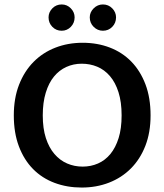

<svg xmlns="http://www.w3.org/2000/svg" viewBox="-20 -832 738 862"><path d="M351 -640Q417 -640 473 -618.5Q529 -597 569.5 -555.5Q610 -514 633 -453.5Q656 -393 656 -314Q656 -237 632.5 -177Q609 -117 567.5 -75.5Q526 -34 469.5 -12Q413 10 347 10Q281 10 225 -11Q169 -32 128.5 -73Q88 -114 65 -174.5Q42 -235 42 -314Q42 -391 65.5 -451.5Q89 -512 130.5 -554Q172 -596 228.5 -618Q285 -640 351 -640ZM172 -314Q172 -255 186 -212Q200 -169 224.5 -140.5Q249 -112 281.5 -98Q314 -84 351 -84Q388 -84 420 -98Q452 -112 475.5 -140.5Q499 -169 512.5 -212Q526 -255 526 -314Q526 -374 512 -418Q498 -462 473.5 -490.5Q449 -519 416.5 -532.5Q384 -546 347 -546Q310 -546 278 -531.5Q246 -517 222.5 -488.5Q199 -460 185.5 -416Q172 -372 172 -314ZM198 -754Q198 -777 215 -794.5Q232 -812 257 -812Q281 -812 298 -794.5Q315 -777 315 -754Q315 -729 298 -711.5Q281 -694 257 -694Q232 -694 215 -711.5Q198 -729 198 -754ZM383 -754Q383 -777 400.5 -794.5Q418 -812 442 -812Q467 -812 484 -794.5Q501 -777 501 -754Q501 -729 484 -711.5Q467 -694 442 -694Q418 -694 400.5 -711.5Q383 -729 383 -754Z"/></svg>

Font: Mukta Malar SemiBold
Style: Regular
Weight: 600
Designer: Aadarsh Rajan, Girish Dalvi, Yashodeep Gholap
Foundry: Ek Type
Version: Version 2.538;PS 1.000;hotconv 16.6.51;makeotf.lib2.5.65220;